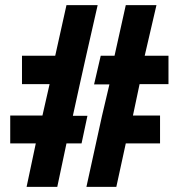

<svg xmlns="http://www.w3.org/2000/svg" viewBox="-20 -720 700 751"><path d="M592 -700 546 -502H639V-391H526L500 -268H606V-159H472L435 11H318L379 -267L408 -390H348L374 -502H428L472 -700ZM299 -159H240L204 11H84L120 -159H20V-268H146L174 -391H66V-502H196L240 -700H362L317 -502L292 -390L265 -267H322Z"/></svg>

Font: Archicoco
Style: Regular
Weight: 400
Designer: Hector Gatti
Foundry: Hector Gatti
Version: 1.002